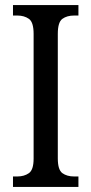

<svg xmlns="http://www.w3.org/2000/svg" viewBox="-20 -734 358 754"><path d="M31 0V-41H48Q75 -41 93.5 -54Q112 -67 112 -111V-601Q112 -647 93.5 -660Q75 -673 48 -673H31V-714H288V-673H271Q243 -673 225 -660Q207 -647 207 -601V-112Q207 -67 225 -54Q243 -41 271 -41H288V0Z"/></svg>

Font: Noto Serif Myanmar Cond
Style: Regular
Weight: 400
Width: 3
Designer: Ben Mitchell and the Monotype Design Team
Foundry: Monotype Imaging Inc.
Version: Version 2.106; ttfautohint (v1.8.4.7-5d5b)